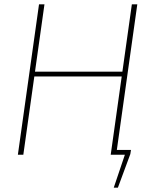

<svg xmlns="http://www.w3.org/2000/svg" viewBox="-20 -710 709 881"><path d="M492 -22H581L578 -3L521 151H502L553 0H489ZM184 -690 87 0H62L159 -690ZM553 -381 550 -359H130L133 -381ZM610 -690 513 0H488L585 -690Z"/></svg>

Font: Exo 2 Thin
Style: Italic
Weight: 250
Italic angle: -8°
Designer: Natanael Gama
Foundry: Natanael Gama
Version: Version 2.010